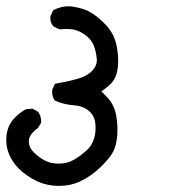

<svg xmlns="http://www.w3.org/2000/svg" viewBox="-27 -279 547 619"><path d="M-6.8 172.9Q-6.8 166 -6.3 159.2Q-2.4 126.5 16.1 105.5Q34.2 85.4 56.2 73.2L77.6 71.3L95.2 81.1L96.2 82Q105.5 94.7 105.5 111.3Q105.5 112.8 105.5 116.7L95.7 133.3Q86.9 139.6 80.1 146.5Q65.9 160.6 65.9 176.8Q65.9 198.2 85.9 215.8Q107.4 235.4 127 242.7Q142.6 248.5 162.1 248.5Q190.4 248.5 211.7 235.8Q232.9 223.1 251 207Q268.6 191.9 275.9 168.9Q281.2 151.9 281.2 133.3Q281.2 126.5 280.3 119.1Q277.8 93.8 259 78.1Q240.2 62.5 212.4 60.5Q180.7 58.6 149.9 45.4L148.9 43.5Q141.1 32.2 141.1 18.1Q141.1 11.2 142.1 8.8L149.9 -8.8Q189.9 -15.6 221.2 -24.4Q253.4 -33.2 270.5 -51.3Q285.2 -66.9 285.2 -84Q285.2 -85.9 285.2 -87.9Q283.2 -109.9 276.4 -129.4Q269.5 -147.9 254.4 -160.9Q239.3 -173.8 221.2 -180.7Q209 -185.5 186.5 -185.5Q176.8 -185.5 163.6 -184.6L145.5 -193.8L144.5 -194.8Q135.3 -205.1 135.3 -220.2Q135.3 -223.1 135.7 -227.5L144.5 -246.1Q169.9 -258.8 192.9 -258.8Q199.7 -258.8 206.1 -257.8Q243.7 -252.4 266.6 -238.3Q277.8 -231.4 288.6 -222.7Q303.2 -210 310.5 -202.6Q338.9 -174.3 347.7 -137.2Q354 -108.9 354 -83Q354 -73.2 353 -63Q349.1 -26.4 328.1 -6.8Q313.5 6.8 299.8 15.6Q309.1 24.4 321.8 38.1Q341.3 60.1 347.7 93.8Q351.6 116.7 351.6 138.7Q351.6 147.9 351.1 156.7Q348.6 187.5 338.9 208Q328.6 229 298.3 258.8Q268.1 288.6 230.5 306.2Q200.2 320.3 164.1 320.3Q122.6 320.3 89.4 303.7Q56.6 287.6 32.7 263.7Q14.6 245.6 3.9 221.9Q-6.8 198.2 -6.8 172.9Z"/></svg>

Font: Bakudai
Style: Bold
Weight: 700
Version: Version 1.48